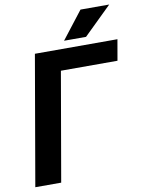

<svg xmlns="http://www.w3.org/2000/svg" viewBox="-97 -970 781 1038"><g transform="rotate(-10 293.5 -451.5)"><path d="M587.4 -710.9 567.4 -596.2H256.8L153.3 0H11.2L134.3 -710.9ZM301.8 -752.9 418.5 -903.3H576.2L422.4 -752.9Z"/></g></svg>

Font: Roboto
Style: Bold Italic
Weight: 700
Italic angle: -12°
Designer: Christian Robertson
Foundry: Google
Version: Version 3.0